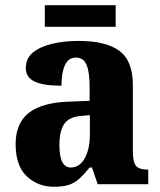

<svg xmlns="http://www.w3.org/2000/svg" viewBox="-20 -707 616 737"><path d="M187 10Q126 10 83 -30Q40 -70 40 -154Q40 -235 91.5 -274.5Q143 -314 248 -317L324 -320V-374Q324 -429 312.5 -457.5Q301 -486 271 -486Q243 -486 229.5 -457.5Q216 -429 216 -378Q147 -378 113 -394Q79 -410 79 -446Q79 -483 106.5 -505.5Q134 -528 180.5 -539Q227 -550 282 -550Q386 -550 438 -512Q490 -474 490 -380V-126Q490 -85 502 -70.5Q514 -56 546 -56H549V0H355L333 -64H324Q303 -38 285 -21.5Q267 -5 244.5 2.5Q222 10 187 10ZM252 -64Q285 -64 305 -99Q325 -134 325 -191V-265L291 -262Q244 -258 226 -230.5Q208 -203 208 -150Q208 -64 252 -64ZM152 -604V-687H424V-604Z"/></svg>

Font: Noto Serif Thai SemiCondensed ExtraBold
Style: Regular
Weight: 800
Width: 4
Designer: Monotype Design Team
Foundry: Monotype Imaging Inc.
Version: Version 2.002; ttfautohint (v1.8.4.7-5d5b)